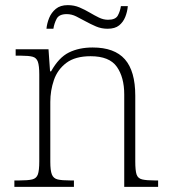

<svg xmlns="http://www.w3.org/2000/svg" viewBox="-20 -728 663 748"><path d="M36 0V-25H55Q89 -25 105.5 -29Q122 -33 127.5 -48.5Q133 -64 133 -99V-438Q133 -472 127.5 -487.5Q122 -503 107 -507Q92 -511 64 -511H41V-536H169L175 -450H179Q209 -504 248.5 -523.5Q288 -543 341 -543Q426 -543 466.5 -497Q507 -451 507 -355V-99Q507 -64 512 -48.5Q517 -33 534 -29Q551 -25 583 -25H596V0H464V-360Q464 -427 435 -468Q406 -509 333 -509Q273 -509 238.5 -483Q204 -457 190 -416Q176 -375 176 -331V-97Q176 -64 182 -48.5Q188 -33 204.5 -29Q221 -25 254 -25H268V0ZM399 -616Q375 -616 354 -625Q333 -634 314 -644.5Q295 -655 277 -664Q259 -673 240 -673Q210 -673 200.5 -654.5Q191 -636 188 -616H161Q163 -637 171.5 -658Q180 -679 197.5 -693.5Q215 -708 244 -708Q269 -708 290 -699Q311 -690 329.5 -679Q348 -668 365.5 -659.5Q383 -651 401 -651Q430 -651 439 -667.5Q448 -684 451 -704H478Q476 -682 468 -662Q460 -642 444 -629Q428 -616 399 -616Z"/></svg>

Font: Noto Rashi Hebrew ExtraLight
Style: Regular
Weight: 250
Version: Version 1.006